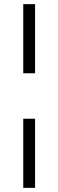

<svg xmlns="http://www.w3.org/2000/svg" viewBox="-20 -725 281 925"><path d="M92 -372V-705H149V-372ZM92 180V-153H149V180Z"/></svg>

Font: Nunito Sans 10pt Condensed Light
Style: Regular
Weight: 300
Width: 3
Designer: Vernon Adams
Foundry: Vernon Adams
Version: Version 3.101;gftools[0.9.27]